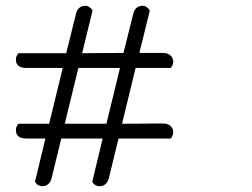

<svg xmlns="http://www.w3.org/2000/svg" viewBox="-20 -641 873 664"><path d="M101 -12 137 -162H71Q35 -162 35 -191Q35 -198 37.5 -203.5Q40 -209 42 -211L44 -213H150L197 -406H71Q35 -406 35 -435Q35 -442 37.5 -447.5Q40 -453 42 -455L44 -457H209L243 -594Q250 -621 276 -621Q283 -621 289 -616.5Q295 -612 298 -608L300 -604L264 -457L407 -458L441 -594Q448 -621 474 -621Q481 -621 487 -616.5Q493 -612 496 -608L498 -604L462 -458H543Q560 -458 569.5 -449.5Q579 -441 579 -428Q579 -421 576.5 -415.5Q574 -410 572 -408L570 -406H449L402 -213L543 -214Q560 -214 569.5 -205.5Q579 -197 579 -184Q579 -177 576.5 -171.5Q574 -166 572 -164L570 -162H390L356 -23Q348 3 324 3Q317 3 310.5 -0.5Q304 -4 302 -8L299 -12L335 -162H192L158 -23Q150 3 126 3Q119 3 112.5 -0.5Q106 -4 104 -8ZM251 -406 204 -213H348L395 -406Z"/></svg>

Font: Sofia
Style: Regular
Weight: 400
Designer: Paula Nazal and Daniel Hernndez
Foundry: Paula Nazal, Daniel Hernndez
Version: Version 1.001